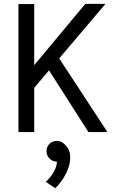

<svg xmlns="http://www.w3.org/2000/svg" viewBox="-20 -687 599 999"><path d="M158 0H76V-666H158V-348L424 -667H529L288 -383L539 0H440L235 -321L158 -230ZM276 154Q253 154 237.5 138Q222 122 222 100Q222 77 237.5 61.5Q253 46 276 46Q299 46 315 63V62Q343 89 345 123.5Q347 158 334 191.5Q321 225 301.5 252.5Q282 280 267 292L218 259Q241 239 258.5 209.5Q276 180 276 154Z"/></svg>

Font: Epunda Sans
Style: Regular
Weight: 400
Designer: Simon Atzbach
Foundry: typofactur
Version: Version 2.204; ttfautohint (v1.8.4.7-5d5b)